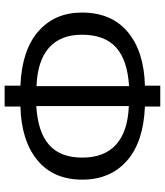

<svg xmlns="http://www.w3.org/2000/svg" viewBox="40 -770 729 850"><g transform="rotate(-90 405.0 -344.5)"><path d="M774.9 -347.2Q774.9 -215.8 688.7 -143.8Q602.5 -71.8 451.2 -67.9V0H358.9V-67.9Q201.7 -74.2 118.4 -147.9Q35.2 -221.7 35.2 -345.2Q35.2 -473.1 121.6 -544.2Q208 -615.2 358.9 -619.1V-689H451.2V-619.1Q607.9 -612.8 691.4 -540Q774.9 -467.3 774.9 -347.2ZM132.8 -345.2Q132.8 -247.6 190.4 -195.6Q248 -143.6 360.8 -139.2V-548.8Q245.6 -542 189.2 -492.2Q132.8 -442.4 132.8 -345.2ZM449.2 -138.2Q564.5 -145 620.6 -195.8Q676.8 -246.6 676.8 -347.2Q676.8 -441.4 619.4 -492.4Q562 -543.5 449.2 -547.9Z"/></g></svg>

Font: FiraGO
Style: Regular
Weight: 400
Designer: bBox Type
Foundry: bBox Type GmbH
Version: Version 1.001;PS 001.001;hotconv 1.0.88;makeotf.lib2.5.64775